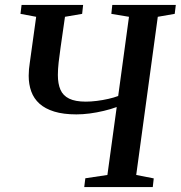

<svg xmlns="http://www.w3.org/2000/svg" viewBox="-20 -763 737 783"><path d="M323.5 0 328 -36 418 -49.5 456 -326.5Q431.5 -317.5 403 -310.8Q374.5 -304 345.8 -300.2Q317 -296.5 291.5 -296.5Q238.5 -296.5 201.2 -308Q164 -319.5 141 -340.2Q118 -361 107.5 -390Q97 -419 97 -454Q97 -467 98.2 -480.8Q99.5 -494.5 101.5 -507L127.5 -694.5L63.5 -706.5L68 -743H319L315 -706.5L245 -694.5L227 -569Q222.5 -537.5 219.2 -509Q216 -480.5 216 -457Q216 -421.5 226.5 -397.2Q237 -373 262 -360.8Q287 -348.5 330 -348.5Q350.5 -348.5 374.8 -351.5Q399 -354.5 422 -359.8Q445 -365 462 -371.5L506 -694.5L434 -706.5L438 -743H697L692.5 -706.5L623.5 -694.5L535.5 -49.5L607 -35.5L603 0Z"/></svg>

Font: Merriweather 60pt Medium
Style: Italic
Weight: 500
Italic angle: -7.8°
Version: Version 2.101